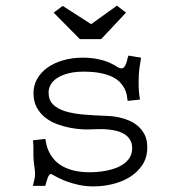

<svg xmlns="http://www.w3.org/2000/svg" viewBox="-20 -648 640 683"><path d="M481.9 -442.9Q479 -427.2 476.1 -406.5Q473.1 -385.7 473.1 -355Q473.1 -335.4 474.4 -321Q475.6 -306.6 478 -293.9L434.1 -289.1Q433.1 -298.8 430.9 -310.3Q428.7 -321.8 422.9 -333.3Q417 -344.7 406.5 -355.7Q396 -366.7 378.7 -375Q361.3 -383.3 336.4 -388.2Q311.5 -393.1 276.9 -393.1Q247.1 -393.1 223.9 -387.2Q200.7 -381.3 184.8 -371.3Q168.9 -361.3 160.9 -347.9Q152.8 -334.5 152.8 -318.8Q152.8 -292 168.7 -276.4Q184.6 -260.7 212.2 -252.2Q239.7 -243.7 277.3 -240.5Q314.9 -237.3 358.9 -235.8Q364.7 -235.8 377.7 -234.6Q390.6 -233.4 406.7 -229.7Q422.9 -226.1 439.9 -218.8Q457 -211.4 471.4 -199Q485.8 -186.5 494.9 -168.2Q503.9 -149.9 503.9 -123.5Q503.9 -87.4 486.3 -61Q468.8 -34.7 441.2 -17.8Q413.6 -1 379.6 7.1Q345.7 15.1 313 15.1Q286.1 15.1 262.9 10.3Q239.7 5.4 221.2 -1.2Q202.6 -7.8 188.7 -14.9Q174.8 -22 166 -26.9Q166 -28.8 161.1 -28.8Q157.7 -28.8 155 -25.4Q152.3 -22 150.1 -16.4Q147.9 -10.7 145.8 -3.2Q143.6 4.4 141.1 13.2H97.2Q98.1 6.8 99.9 0.7Q101.6 -5.4 103 -12.5Q104.5 -19.5 104.7 -28.6Q105 -37.6 103 -49.8Q98.1 -81.5 98.9 -106.7Q99.6 -131.8 97.2 -148.9L141.1 -153.8Q142.6 -145.5 145.3 -133.3Q147.9 -121.1 154.3 -107.9Q160.6 -94.7 171.4 -81.8Q182.1 -68.8 199.5 -58.3Q216.8 -47.9 241.9 -41.5Q267.1 -35.2 301.8 -35.2Q312 -35.2 326.7 -36.4Q341.3 -37.6 357.9 -40.8Q374.5 -43.9 390.9 -49.8Q407.2 -55.7 420.4 -65.2Q433.6 -74.7 441.9 -88.4Q450.2 -102.1 450.2 -120.6Q450.2 -138.2 442.9 -150.4Q435.5 -162.6 423.6 -170.2Q411.6 -177.7 396.2 -181.9Q380.9 -186 365 -187.5Q349.1 -189 334.2 -188.7Q319.3 -188.5 307.6 -188Q294.4 -187 273.7 -188Q252.9 -189 229.7 -193.4Q206.5 -197.8 183.3 -206.3Q160.2 -214.8 141.4 -229.5Q122.6 -244.1 110.8 -265.6Q99.1 -287.1 99.1 -316.9Q99.1 -344.2 112.1 -367.2Q125 -390.1 148.2 -407Q171.4 -423.8 203.9 -433.3Q236.3 -442.9 275.9 -442.9Q298.3 -442.9 316.4 -439.9Q334.5 -437 348.9 -432.6Q363.3 -428.2 373.5 -423.1Q383.8 -418 391.1 -414.1Q393.6 -411.6 400.1 -408.2Q406.7 -404.8 412.1 -404.8Q416.5 -404.8 419.7 -407.5Q422.9 -410.2 425 -414.1Q427.2 -418 428.7 -422.1Q430.2 -426.3 431.2 -429.2Q432.1 -434.1 432.9 -436.8Q433.6 -439.5 434.1 -441.7Q434.6 -443.8 435.3 -445.6Q436 -447.3 437 -450.2ZM170.9 -603 203.1 -627 304.2 -562 396 -627.9 428.2 -603 339.8 -508.8H264.2Z"/></svg>

Font: Ethiopic Sadiss
Style: Regular
Weight: 400
Designer: abass alamnehe
Foundry: Senamirmir Project
Version: Version 5.100